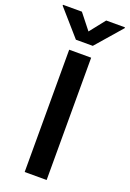

<svg xmlns="http://www.w3.org/2000/svg" viewBox="-223 -984 704 1043"><g transform="rotate(20 129.0 -462.5)"><path d="M192.4 0H65.4V-707H192.4ZM129.9 -835.9 200.2 -924.8H308.6V-919.9L178.7 -770.5H81.1L-49.8 -919.9V-924.8H59.6Z"/></g></svg>

Font: Pretendard JP SemiBold
Style: Regular
Weight: 600
Designer: Base glyphs from Inter by Rasmus Andersson; Hangeul glyphs from Noto Sans CJK(Source Han Sans) by Jang Soo-young and Kan
Foundry: Kil Hyung-jin
Version: Version 1.309